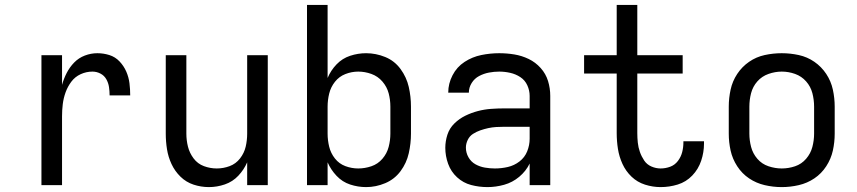

<svg xmlns="http://www.w3.org/2000/svg" viewBox="-20 -755 3496 783"><path d="M149 0H233V-281Q233 -306 236 -330.5Q239 -355 247.5 -378.5Q256 -402 271 -422Q286 -442 309 -452.5Q332 -463 357 -463Q374 -463 389.5 -455Q405 -447 413.5 -432Q422 -417 424.5 -400Q427 -383 427 -366H511Q511 -391 508 -415.5Q505 -440 495 -463Q485 -486 467.5 -504.5Q450 -523 426 -530.5Q402 -538 377 -538Q351 -538 326 -528.5Q301 -519 282.5 -500Q264 -481 252 -457.5Q240 -434 233 -409V-530H149Z M832 8Q865 8 897 -3Q929 -14 952 -38.5Q975 -63 988 -93V0H1072V-530H988V-210Q988 -183 982 -157Q976 -131 959 -109Q942 -87 916.5 -77.5Q891 -68 864 -68Q837 -68 811.5 -77.5Q786 -87 769.5 -109Q753 -131 746.5 -157Q740 -183 740 -210V-530H656V-210Q656 -178 661 -146.5Q666 -115 679.5 -86Q693 -57 716 -34.5Q739 -12 769.5 -2Q800 8 832 8Z M1473 8Q1513 8 1551 -8Q1589 -24 1613.5 -57Q1638 -90 1647 -130Q1656 -170 1656 -210V-320Q1656 -361 1647 -400.5Q1638 -440 1613.5 -473.5Q1589 -507 1551 -522.5Q1513 -538 1473 -538Q1440 -538 1408 -527.5Q1376 -517 1352.5 -492.5Q1329 -468 1316 -437V-735H1232V0H1316V-93Q1329 -63 1352.5 -38Q1376 -13 1408 -2.5Q1440 8 1473 8ZM1441 -68Q1414 -68 1388.5 -77.5Q1363 -87 1346 -108.5Q1329 -130 1322.5 -156.5Q1316 -183 1316 -210V-320Q1316 -347 1322.5 -373.5Q1329 -400 1346 -421.5Q1363 -443 1388.5 -453Q1414 -463 1441 -463Q1468 -463 1494.5 -453.5Q1521 -444 1539.5 -422.5Q1558 -401 1565 -374.5Q1572 -348 1572 -320V-210Q1572 -183 1565 -156Q1558 -129 1539.5 -107.5Q1521 -86 1494.5 -77Q1468 -68 1441 -68Z M1968 8Q2002 8 2036 -1.5Q2070 -11 2097.5 -34Q2125 -57 2140 -88V0H2224V-364Q2224 -395 2215 -424.5Q2206 -454 2185 -477.5Q2164 -501 2136 -514.5Q2108 -528 2077.5 -533Q2047 -538 2016 -538Q1979 -538 1942.5 -530.5Q1906 -523 1874.5 -502.5Q1843 -482 1825.5 -448Q1808 -414 1808 -378V-377H1892Q1892 -398 1903.5 -416.5Q1915 -435 1934 -445Q1953 -455 1974 -459Q1995 -463 2016 -463Q2038 -463 2060.5 -458Q2083 -453 2102 -440.5Q2121 -428 2130.5 -407Q2140 -386 2140 -364V-313H2037Q2010 -313 1982.5 -311Q1955 -309 1928.5 -302Q1902 -295 1877.5 -283Q1853 -271 1833 -251.5Q1813 -232 1804.5 -205.5Q1796 -179 1796 -152Q1796 -119 1807.5 -87Q1819 -55 1844 -32Q1869 -9 1901.5 -0.5Q1934 8 1968 8ZM1998 -68Q1978 -68 1957.5 -71.5Q1937 -75 1919 -85Q1901 -95 1890.5 -113.5Q1880 -132 1880 -153Q1880 -169 1887.5 -184.5Q1895 -200 1909 -209Q1923 -218 1939 -223.5Q1955 -229 1971 -232.5Q1987 -236 2003.5 -237Q2020 -238 2037 -238H2140V-189Q2140 -163 2130 -138Q2120 -113 2098.5 -96.5Q2077 -80 2051 -74Q2025 -68 1998 -68Z M2674 8Q2710 8 2744 -2.5Q2778 -13 2803 -39Q2828 -65 2839.5 -99.5Q2851 -134 2851 -169Q2851 -174 2851 -179H2767Q2767 -176 2767 -174Q2767 -154 2762 -134.5Q2757 -115 2744.5 -98.5Q2732 -82 2713 -75Q2694 -68 2674 -68Q2655 -68 2636.5 -76Q2618 -84 2607 -100.5Q2596 -117 2589.5 -135.5Q2583 -154 2581 -173.5Q2579 -193 2579 -212V-455H2764V-530H2579V-735H2495V-530H2362V-455H2495V-212Q2495 -180 2500 -148Q2505 -116 2518.5 -86.5Q2532 -57 2555.5 -34.5Q2579 -12 2610.5 -2Q2642 8 2674 8Z M3168 8Q3203 8 3237.5 0Q3272 -8 3301 -27.5Q3330 -47 3349.5 -77Q3369 -107 3376.5 -141Q3384 -175 3384 -210V-320Q3384 -355 3376.5 -389.5Q3369 -424 3349.5 -453.5Q3330 -483 3301 -503Q3272 -523 3237.5 -530.5Q3203 -538 3168 -538Q3133 -538 3098.5 -530.5Q3064 -523 3035 -503Q3006 -483 2986.5 -453.5Q2967 -424 2959.5 -389.5Q2952 -355 2952 -320V-210Q2952 -175 2959.5 -141Q2967 -107 2986.5 -77Q3006 -47 3035 -27.5Q3064 -8 3098.5 0Q3133 8 3168 8ZM3168 -68Q3141 -68 3114 -77Q3087 -86 3068.5 -107.5Q3050 -129 3043 -156Q3036 -183 3036 -210V-320Q3036 -348 3043 -375Q3050 -402 3068.5 -423Q3087 -444 3114 -453.5Q3141 -463 3168 -463Q3196 -463 3222.5 -453.5Q3249 -444 3267.5 -423Q3286 -402 3293 -375Q3300 -348 3300 -320V-210Q3300 -183 3293 -156Q3286 -129 3267.5 -107.5Q3249 -86 3222.5 -77Q3196 -68 3168 -68Z"/></svg>

Font: Iosevka SS01 Extended
Style: Regular
Weight: 400
Width: 7
Monospace: yes
Designer: Belleve Invis
Foundry: Belleve Invis
Version: Version 3.4.7; ttfautohint (v1.8.3)